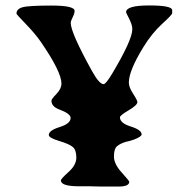

<svg xmlns="http://www.w3.org/2000/svg" viewBox="-20 -685 694 705"><path d="M454.6 -17.6Q454.6 0 415.5 0H352.5L311 -1H270Q203.6 -1 203.6 -22.5Q203.6 -28.3 231.9 -53.7Q260.3 -79.1 260.3 -106.4Q260.3 -133.8 247.6 -145Q234.9 -156.2 197 -167.5Q159.2 -178.7 159.2 -189.5Q159.2 -206.1 199.2 -218.5Q239.3 -231 239.3 -252Q239.3 -267.6 197.3 -283.2Q168.9 -293.9 168.9 -315.4Q168.9 -321.3 187.3 -340.1Q205.6 -358.9 205.6 -378.4Q205.6 -420.9 130.9 -529.8Q109.9 -560.5 75.2 -596.4Q40.5 -632.3 40.5 -634.8Q40.5 -651.9 62.3 -658.2Q84 -664.6 168.9 -664.6Q253.9 -664.6 253.9 -645Q253.9 -635.7 246.8 -621.6Q239.7 -607.4 239.7 -601.1Q239.7 -565.4 316.9 -425.8Q344.2 -376 360.4 -376Q368.7 -376 392.1 -415Q465.8 -538.6 465.8 -577.6Q465.8 -590.3 459 -606L453.1 -618.7Q442.9 -638.2 442.9 -640.1Q442.9 -665 527.6 -665Q612.3 -665 612.3 -647.5V-636.7Q612.3 -630.9 575.2 -597.2Q538.1 -563.5 506.3 -511.7Q453.1 -425.3 453.1 -381.8Q453.1 -364.7 468.8 -340.8Q484.4 -316.9 484.4 -310.1Q484.4 -298.8 452.4 -280Q420.4 -261.2 420.4 -254.4Q420.4 -232.9 460.2 -220.5Q500 -208 500 -191.4Q500 -183.6 473.1 -172.9L458 -168L441.9 -164.1Q421.9 -158.2 410.2 -148.4Q398.4 -138.7 398.4 -110.8Q398.4 -83 426.5 -52Q454.6 -21 454.6 -17.6Z"/></svg>

Font: Averia Serif Libre
Style: Regular
Weight: 400
Version: Version 1.002